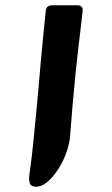

<svg xmlns="http://www.w3.org/2000/svg" viewBox="-20 -664 422 725"><path d="M271 -644Q285 -644 289 -637.5Q293 -631 292 -622Q290 -601 285.5 -564.5Q281 -528 275.5 -480.5Q270 -433 264.5 -378.5Q259 -324 254 -266.5Q249 -209 245 -154Q243 -124 231.5 -90.5Q220 -57 201 -27Q182 3 160 22Q138 41 115 41Q97 41 92.5 27.5Q88 14 91 -5Q94 -24 96 -42Q100 -70 104.5 -115Q109 -160 114.5 -214.5Q120 -269 125 -327.5Q130 -386 135 -442.5Q140 -499 145 -546Q150 -593 153 -625Q155 -636 161.5 -640Q168 -644 177 -644Z"/></svg>

Font: Alkatra
Style: Regular
Weight: 400
Designer: Suman Bhandary
Version: Version 1.100;gftools[0.9.22]